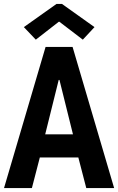

<svg xmlns="http://www.w3.org/2000/svg" viewBox="-20 -959 602 979"><path d="M282.7 -848.1H279.8L162.6 -756.8L101.6 -820.8L268.1 -939H295.9L461.9 -820.8L402.3 -756.8ZM562 0H419.9L379.4 -156.2H183.1L142.6 0H0.5L212.4 -719.7H350.1ZM283.2 -551.3H279.3L210.4 -273.9H352.1Z"/></svg>

Font: Reddit Mono
Style: Bold
Weight: 700
Designer: Stephen Hutchings
Foundry: Reddit
Version: Version 1.009